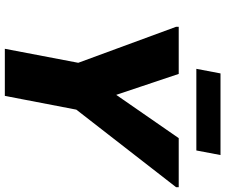

<svg xmlns="http://www.w3.org/2000/svg" viewBox="-89 -844 933 795"><g transform="rotate(90 377.5 -446.5)"><path d="M240 -304 91 -709V-720H286L394 -398L338 -411L552 -720H755V-709L434 -296L377 0H182ZM284 -893H622L603 -793H265Z"/></g></svg>

Font: Kufam ExtraBold
Style: Italic
Weight: 800
Italic angle: -11°
Designer: Artur Schmal
Foundry: Original Type
Version: Version 1.301; ttfautohint (v1.8.3)